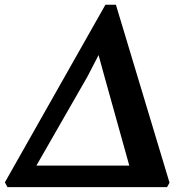

<svg xmlns="http://www.w3.org/2000/svg" viewBox="-39 -766 759 786"><path d="M-8.5 0 -19 -19.5 392.5 -746.5H435.5L655 -18L645 0ZM364.5 -540.5 319 -452.5 87 -48 52.5 -88H536L502 -46L388 -455Z"/></svg>

Font: Merriweather 24pt
Style: Bold Italic
Weight: 700
Italic angle: -7.8°
Designer: Eben Sorkin
Foundry: Eben Sorkin
Version: Version 2.101